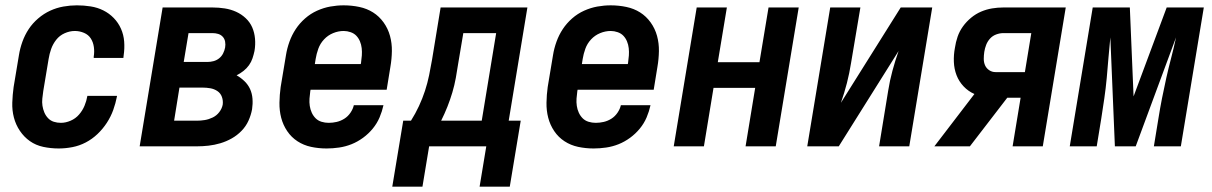

<svg xmlns="http://www.w3.org/2000/svg" viewBox="-20 -548 4540 719"><path d="M200 8Q170 8 142 2Q114 -4 92 -19.5Q70 -35 54.5 -58Q39 -81 32 -108Q25 -135 26 -164Q27 -193 31 -222L51 -342Q55 -367 64 -392Q73 -417 87.5 -439Q102 -461 123 -479Q144 -497 168 -508Q192 -519 217.5 -523.5Q243 -528 268 -528Q294 -528 319.5 -524Q345 -520 367 -509Q389 -498 406 -480.5Q423 -463 433 -440.5Q443 -418 445 -392.5Q447 -367 443 -340L442 -331H331V-336Q334 -354 331.5 -372Q329 -390 320 -404Q311 -418 294.5 -425Q278 -432 260 -432Q241 -432 222 -423.5Q203 -415 190.5 -399Q178 -383 171.5 -364.5Q165 -346 162 -327L142 -207Q140 -193 138.5 -179Q137 -165 139 -152Q141 -139 146 -127Q151 -115 160 -105.5Q169 -96 181.5 -92Q194 -88 208 -88Q226 -88 244.5 -96Q263 -104 276 -119Q289 -134 296.5 -152Q304 -170 307 -188V-189H418V-187Q413 -161 404 -136Q395 -111 380 -88Q365 -65 345 -46Q325 -27 301 -14.5Q277 -2 251 3Q225 8 200 8Z M717 0H503L589 -520H776Q799 -520 821.5 -516.5Q844 -513 864 -504Q884 -495 900 -480Q916 -465 924.5 -445.5Q933 -426 935 -403Q937 -380 933 -357Q930 -343 925.5 -329.5Q921 -316 912.5 -304Q904 -292 892 -282.5Q880 -273 866 -266Q882 -257 895.5 -244Q909 -231 916.5 -214.5Q924 -198 925.5 -178.5Q927 -159 924 -139Q920 -117 910.5 -96Q901 -75 884.5 -58Q868 -41 847.5 -29.5Q827 -18 805 -11.5Q783 -5 761 -2.5Q739 0 717 0ZM668 -316H757Q768 -316 779.5 -319Q791 -322 800.5 -329.5Q810 -337 815.5 -348Q821 -359 823 -370Q825 -381 823 -392Q821 -403 814 -410.5Q807 -418 797 -421Q787 -424 776 -424H686ZM632 -96H717Q732 -96 747 -98.5Q762 -101 776.5 -108Q791 -115 801 -128Q811 -141 814 -156Q816 -171 811 -185Q806 -199 794 -207Q782 -215 767.5 -217.5Q753 -220 738 -220H652Z M1203 8Q1173 8 1145 2Q1117 -4 1094 -19Q1071 -34 1055.5 -57Q1040 -80 1033 -107Q1026 -134 1026.5 -163.5Q1027 -193 1031 -222L1051 -342Q1055 -367 1064 -392Q1073 -417 1087.5 -439Q1102 -461 1122.5 -479Q1143 -497 1167.5 -508Q1192 -519 1217 -523.5Q1242 -528 1267 -528Q1297 -528 1325.5 -522Q1354 -516 1377 -501.5Q1400 -487 1416.5 -464Q1433 -441 1440.5 -413.5Q1448 -386 1447.5 -356.5Q1447 -327 1442 -298L1428 -212H1143L1142 -207Q1140 -193 1139 -179Q1138 -165 1140 -151.5Q1142 -138 1147.5 -126Q1153 -114 1162 -105Q1171 -96 1184 -92Q1197 -88 1211 -88Q1226 -88 1241 -91.5Q1256 -95 1269.5 -103.5Q1283 -112 1292.5 -126Q1302 -140 1305 -154H1416Q1411 -131 1401.5 -108.5Q1392 -86 1376 -66.5Q1360 -47 1339.5 -32Q1319 -17 1296.5 -8Q1274 1 1250 4.5Q1226 8 1203 8ZM1159 -308H1331L1332 -313Q1334 -327 1335 -340.5Q1336 -354 1334.5 -367.5Q1333 -381 1328 -393Q1323 -405 1314.5 -414Q1306 -423 1293 -427.5Q1280 -432 1267 -432Q1247 -432 1227.5 -424Q1208 -416 1193.5 -400.5Q1179 -385 1172 -365.5Q1165 -346 1162 -327Z M1449 151 1490 -96H1519Q1536 -123 1549 -151Q1562 -179 1571.5 -208Q1581 -237 1587 -266.5Q1593 -296 1598 -325L1630 -520H1955L1885 -96H1930L1889 151H1776L1801 0H1587L1562 151ZM1632 -96H1784L1838 -424H1715L1696 -311Q1692 -284 1687 -256.5Q1682 -229 1674 -202Q1666 -175 1655.5 -148.5Q1645 -122 1632 -96Z M2203 8Q2173 8 2145 2Q2117 -4 2094 -19Q2071 -34 2055.5 -57Q2040 -80 2033 -107Q2026 -134 2026.5 -163.5Q2027 -193 2031 -222L2051 -342Q2055 -367 2064 -392Q2073 -417 2087.5 -439Q2102 -461 2122.5 -479Q2143 -497 2167.5 -508Q2192 -519 2217 -523.5Q2242 -528 2267 -528Q2297 -528 2325.5 -522Q2354 -516 2377 -501.5Q2400 -487 2416.5 -464Q2433 -441 2440.5 -413.5Q2448 -386 2447.5 -356.5Q2447 -327 2442 -298L2428 -212H2143L2142 -207Q2140 -193 2139 -179Q2138 -165 2140 -151.5Q2142 -138 2147.5 -126Q2153 -114 2162 -105Q2171 -96 2184 -92Q2197 -88 2211 -88Q2226 -88 2241 -91.5Q2256 -95 2269.5 -103.5Q2283 -112 2292.5 -126Q2302 -140 2305 -154H2416Q2411 -131 2401.5 -108.5Q2392 -86 2376 -66.5Q2360 -47 2339.5 -32Q2319 -17 2296.5 -8Q2274 1 2250 4.5Q2226 8 2203 8ZM2159 -308H2331L2332 -313Q2334 -327 2335 -340.5Q2336 -354 2334.5 -367.5Q2333 -381 2328 -393Q2323 -405 2314.5 -414Q2306 -423 2293 -427.5Q2280 -432 2267 -432Q2247 -432 2227.5 -424Q2208 -416 2193.5 -400.5Q2179 -385 2172 -365.5Q2165 -346 2162 -327Z M2503 0 2589 -520H2702L2668 -315H2824L2858 -520H2971L2885 0H2772L2808 -219H2652L2616 0Z M3003 0 3089 -520H3202L3167 -312Q3161 -274 3151.5 -237Q3142 -200 3129 -163L3353 -520H3471L3385 0H3272L3306 -208Q3312 -246 3322 -283Q3332 -320 3345 -357L3121 0Z M3479 0 3629 -196Q3606 -206 3588.5 -224.5Q3571 -243 3562 -266.5Q3553 -290 3552 -316.5Q3551 -343 3556 -369Q3559 -390 3566 -410.5Q3573 -431 3586 -449Q3599 -467 3616.5 -481.5Q3634 -496 3654 -504.5Q3674 -513 3695 -516.5Q3716 -520 3737 -520H3971L3885 0H3772L3802 -182H3752L3612 0ZM3708 -278H3818L3842 -424H3737Q3724 -424 3710.5 -419Q3697 -414 3687.5 -403.5Q3678 -393 3673 -380Q3668 -367 3666 -354Q3664 -341 3664 -327.5Q3664 -314 3669 -303Q3674 -292 3684.5 -285Q3695 -278 3708 -278Z M4233 0H4155L4138 -408Q4134 -370 4131 -332Q4128 -294 4124.5 -256Q4121 -218 4115.5 -180Q4110 -142 4104 -104L4087 0H3986L4072 -520H4211L4225 -187L4349 -520H4488L4402 0H4301L4318 -104Q4324 -142 4331.5 -180Q4339 -218 4347.5 -256Q4356 -294 4366 -332Q4376 -370 4384 -408Z"/></svg>

Font: Iosevka Oblique
Style: Bold
Weight: 700
Italic angle: -9°
Monospace: yes
Designer: Belleve Invis
Foundry: Belleve Invis
Version: Version 32.5.0; ttfautohint (v1.8.4)